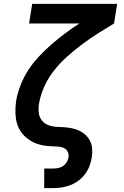

<svg xmlns="http://www.w3.org/2000/svg" viewBox="-20 -755 640 990"><path d="M208 215V114H254Q266 114 279.5 111.5Q293 109 304.5 101.5Q316 94 323.5 82Q331 70 333 57Q336 42 329.5 28.5Q323 15 310 8.5Q297 2 282 1Q267 0 252 -0.5Q237 -1 221.5 -2.5Q206 -4 192 -7.5Q178 -11 164.5 -16Q151 -21 139 -28.5Q127 -36 116 -45Q105 -54 96 -65Q87 -76 80 -88.5Q73 -101 68.5 -115Q64 -129 62 -143.5Q60 -158 59.5 -173Q59 -188 60 -203Q61 -218 63 -234Q70 -275 86 -316Q102 -357 126 -394Q150 -431 181 -464Q212 -497 246 -526.5Q280 -556 316 -583Q352 -610 389 -634H130L146 -735H584L568 -634Q526 -609 484.5 -582.5Q443 -556 403.5 -526.5Q364 -497 327 -464Q290 -431 259.5 -392.5Q229 -354 209 -310Q189 -266 181 -220Q177 -196 180 -172.5Q183 -149 197.5 -132Q212 -115 234 -108Q256 -101 280 -100.5Q304 -100 327.5 -97.5Q351 -95 373 -87.5Q395 -80 412.5 -66.5Q430 -53 441.5 -33.5Q453 -14 455 9.5Q457 33 453 57Q450 79 441.5 101Q433 123 418.5 142.5Q404 162 384.5 176.5Q365 191 343 199.5Q321 208 298.5 211.5Q276 215 253 215Z"/></svg>

Font: Iosevka Extended Oblique
Style: Bold
Weight: 700
Width: 7
Italic angle: -9°
Monospace: yes
Designer: Belleve Invis
Foundry: Belleve Invis
Version: Version 32.5.0; ttfautohint (v1.8.4)